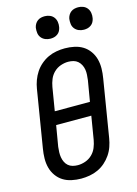

<svg xmlns="http://www.w3.org/2000/svg" viewBox="-140 -1026 788 1108"><g transform="rotate(-15 254.0 -472.0)"><path d="M204 8Q175 8 147 2Q119 -4 96.5 -18Q74 -32 58 -54.5Q42 -77 35 -103.5Q28 -130 28.5 -159Q29 -188 34 -217L90 -559Q94 -584 103 -608.5Q112 -633 126.5 -655Q141 -677 161.5 -694.5Q182 -712 205.5 -723Q229 -734 254.5 -738.5Q280 -743 305 -743Q334 -743 362 -737Q390 -731 412.5 -717Q435 -703 451 -680.5Q467 -658 474 -631.5Q481 -605 480.5 -576Q480 -547 475 -518L419 -176Q415 -151 406.5 -126.5Q398 -102 383 -80Q368 -58 348 -40.5Q328 -23 304 -12Q280 -1 254.5 3.5Q229 8 204 8ZM366 -407 387 -531Q389 -547 390 -563Q391 -579 388.5 -594Q386 -609 379 -622.5Q372 -636 361 -645.5Q350 -655 335 -659Q320 -663 304 -663Q282 -663 259 -655Q236 -647 218.5 -630Q201 -613 192 -591Q183 -569 179 -546L156 -407ZM205 -72Q227 -72 250 -80Q273 -88 290.5 -105Q308 -122 317 -144Q326 -166 330 -189L353 -328H143L122 -204Q120 -188 119.5 -172Q119 -156 121.5 -141Q124 -126 130.5 -112.5Q137 -99 148 -89.5Q159 -80 174 -76Q189 -72 205 -72ZM441 -818Q425 -818 410.5 -824Q396 -830 386.5 -842Q377 -854 375 -869.5Q373 -885 375 -901Q377 -912 383 -922.5Q389 -933 398.5 -940Q408 -947 419 -949.5Q430 -952 441 -952Q457 -952 471.5 -946Q486 -940 495 -928Q504 -916 506.5 -900.5Q509 -885 506 -869Q504 -858 498.5 -847.5Q493 -837 483 -830Q473 -823 462.5 -820.5Q452 -818 441 -818ZM241 -818Q225 -818 210.5 -824Q196 -830 186.5 -842Q177 -854 175 -869.5Q173 -885 175 -901Q177 -912 183 -922.5Q189 -933 198.5 -940Q208 -947 219 -949.5Q230 -952 241 -952Q257 -952 271.5 -946Q286 -940 295 -928Q304 -916 306.5 -900.5Q309 -885 306 -869Q304 -858 298.5 -847.5Q293 -837 283 -830Q273 -823 262.5 -820.5Q252 -818 241 -818Z"/></g></svg>

Font: Iosevka Medium
Style: Italic
Weight: 500
Italic angle: -9°
Monospace: yes
Designer: Belleve Invis
Foundry: Belleve Invis
Version: Version 32.5.0; ttfautohint (v1.8.4)